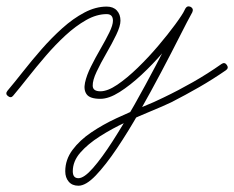

<svg xmlns="http://www.w3.org/2000/svg" viewBox="-23 -291 746 612"><path d="M2 15Q-7 8 1 -2Q23 -28 50.5 -63Q78 -98 109.5 -134Q141 -170 175.5 -201Q210 -232 246 -251Q282 -270 317 -270Q338 -270 349.5 -257.5Q361 -245 361 -225Q361 -208 347.5 -180Q334 -152 316 -121Q298 -90 285 -62.5Q272 -35 272.5 -17.5Q273 0 297 0Q320 0 351 -21Q382 -42 416 -75Q450 -108 481 -144.5Q512 -181 535.5 -213Q559 -245 568 -263Q574 -274 584 -268Q595 -263 590 -252Q575 -225 549.5 -174.5Q524 -124 491 -61.5Q458 1 422 64.5Q386 128 350 181.5Q314 235 282.5 268Q251 301 227 301Q207 301 196 288Q185 275 185 255Q185 218 208 187Q231 156 268 131Q305 106 348 86Q391 66 430.5 50Q470 34 498 20Q546 -3 592.5 -29.5Q639 -56 683 -87Q683 -87 683 -87Q683 -87 683 -87Q693 -94 700 -84Q707 -74 697 -67Q655 -38 611.5 -13Q568 12 523 35Q498 47 459 63Q420 79 377 99Q334 119 295.5 143.5Q257 168 233 195.5Q209 223 209 255Q209 277 227 277Q245 277 273.5 244.5Q302 212 336 159Q370 106 405.5 43Q441 -20 473 -81Q505 -142 530 -190.5Q555 -239 568 -264Q574 -274 585 -269Q595 -263 590 -253Q579 -231 554 -196.5Q529 -162 496.5 -124Q464 -86 428 -52.5Q392 -19 358 2.5Q324 24 297 24Q264 24 253.5 10Q243 -4 248 -27.5Q253 -51 267 -79Q281 -107 297.5 -135.5Q314 -164 325.5 -187.5Q337 -211 337 -225Q337 -246 317 -246Q285 -246 251.5 -227Q218 -208 185.5 -178Q153 -148 122.5 -112.5Q92 -77 66 -44Q40 -11 19 14Q12 23 2 15Z"/></svg>

Font: FRB American Cursive Light
Style: Italic
Weight: 300
Italic angle: -25°
Version: Version 2.0;Modular Font Editor K font №1